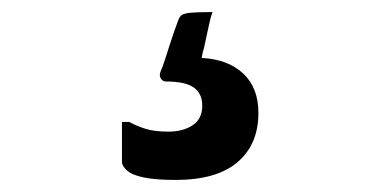

<svg xmlns="http://www.w3.org/2000/svg" viewBox="-20 -61 640 318"><path d="M332 -41Q329 -33 327 -23.5Q325 -14 323 -5.5Q321 3 319.5 11Q318 19 316 25L314 35Q357 37 382.5 60.5Q408 84 408 126Q408 178 373.5 207.5Q339 237 271 237Q238 237 218.5 233Q199 229 190.5 221.5Q182 214 182 207Q182 194 182 182.5Q182 171 182 160.5Q182 150 182 141H194Q207 148 221.5 152.5Q236 157 259 157Q283 157 299 146.5Q315 136 315 114Q315 94 301 84Q287 74 255 74Q250 74 247 70Q244 66 245 60Q250 48 253.5 37Q257 26 260.5 15Q264 4 267.5 -6Q271 -16 275 -27Q277 -33 281 -36Q285 -39 296.5 -40Q308 -41 332 -41Z"/></svg>

Font: Recursive Medium
Style: Regular
Weight: 500
Version: Version 1.085